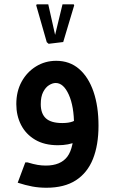

<svg xmlns="http://www.w3.org/2000/svg" viewBox="-20 -683 535 903"><path d="M252.3 0Q188.7 0 145 -26Q101.3 -52 79 -95.7Q56.7 -139.3 56.7 -193.3Q56.7 -253.3 81.8 -299Q107 -344.7 149.7 -370.8Q192.3 -397 244.3 -397Q307.7 -397 352 -358.7Q396.3 -320.3 419.8 -251.7Q443.3 -183 443.3 -92H328.3Q328.3 -183 303.5 -237.8Q278.7 -292.7 242 -292.7Q227 -292.7 210.7 -282.5Q194.3 -272.3 183 -250.3Q171.7 -228.3 171.7 -193.3Q171.7 -148.7 195.8 -126.5Q220 -104.3 273 -104.3Q303 -104.3 321.8 -111.5Q340.7 -118.7 354.7 -134L402 -62Q378.3 -33.3 340.5 -16.7Q302.7 0 252.3 0ZM198 200Q164 200 132.2 194.2Q100.3 188.3 63.3 176.3L99 80.7H109.3Q137.7 89.3 157 92.5Q176.3 95.7 195.3 95.7Q265 95.7 296.7 53.7Q328.3 11.7 328.3 -92H443.3Q443.3 -1 417.2 64.5Q391 130 336.8 165Q282.7 200 198 200ZM208.7 -477 199.9 -484.7 150.3 -658 152.7 -662.7H207L241.7 -507.7L236.7 -508.7L274 -662.7H326.7L329 -658L277.3 -485.3Z"/></svg>

Font: Fustat
Style: Regular
Weight: 400
Designer: Mohamed Gaber, Khaled Hosny, Laura Garcia Mut
Foundry: Kief Type Foundry, Alif Type Foundry, Hard Type Foundry
Version: Version 1.007